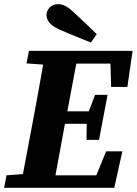

<svg xmlns="http://www.w3.org/2000/svg" viewBox="-32 -901 656 921"><path d="M95 -597 107 -657H604L579 -484H501L498 -596H334L291 -367H394L424 -446H484L443 -230H383L384 -307H280L279 -304Q268 -243 256.5 -182Q245 -121 234 -60H430L477 -175H555L516 0H-12L-1 -60L78 -66L132 -353Q143 -413 154 -472.5Q165 -532 175 -591ZM432 -737 404 -697Q367 -712 328.5 -727.5Q290 -743 252 -760Q217 -776 204 -793.5Q191 -811 191 -828Q191 -849 206 -865Q221 -881 246 -881Q266 -881 284 -871Q302 -861 326 -838Q352 -814 379 -788.5Q406 -763 432 -737Z"/></svg>

Font: Source Serif 4 SmText
Style: Bold Italic
Weight: 700
Italic angle: -12°
Designer: Frank Grießhammer
Foundry: Adobe
Version: Version 4.005;hotconv 1.1.0;makeotfexe 2.6.0